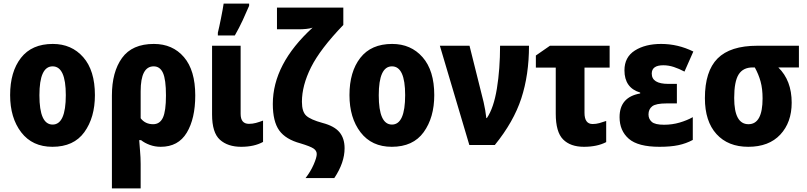

<svg xmlns="http://www.w3.org/2000/svg" viewBox="-20 -802 4462 1062"><path d="M505 -276Q505 -412 440.5 -485.5Q376 -559 272 -559Q156 -559 96 -482Q36 -405 36 -276Q36 -150 97.5 -70Q159 10 270 10Q388 10 446.5 -71Q505 -152 505 -276ZM198 -275Q198 -435 271 -435Q344 -435 344 -276Q344 -113 271 -113Q198 -113 198 -275Z M830 -435Q865 -435 881.5 -398.5Q898 -362 898 -274Q898 -187 881 -151Q864 -115 827 -115Q783 -115 758 -148V-297Q758 -435 830 -435ZM1060 -274Q1060 -413 997.5 -486Q935 -559 831 -559Q711 -559 655 -481.5Q599 -404 599 -274V240H758V105Q758 70 754.5 31Q751 -8 750 -27H760Q780 -11 808.5 -0.5Q837 10 869 10Q966 10 1013 -68Q1060 -146 1060 -274Z M1311 -549H1153V-169Q1153 -68 1196.5 -29Q1240 10 1314 10Q1386 10 1435 -17V-135Q1414 -127 1395.5 -122Q1377 -117 1357 -117Q1311 -117 1311 -172ZM1185 -606H1279Q1303 -648 1322.5 -690Q1342 -732 1358 -770V-782H1217Q1213 -754 1202.5 -701.5Q1192 -649 1185 -621Z M1886 18Q1886 -37 1857.5 -71Q1829 -105 1764 -122Q1698 -140 1674 -162Q1650 -184 1650 -239Q1650 -329 1700.5 -430Q1751 -531 1879 -664V-760H1512V-640H1636Q1653 -640 1673.5 -642Q1694 -644 1709 -649Q1489 -448 1489 -227Q1489 -130 1524.5 -80.5Q1560 -31 1642 -9Q1698 8 1715 20Q1732 32 1732 50Q1732 69 1715 108Q1698 147 1670 183H1829Q1886 98 1886 18Z M2382 -276Q2382 -412 2317.5 -485.5Q2253 -559 2149 -559Q2033 -559 1973 -482Q1913 -405 1913 -276Q1913 -150 1974.5 -70Q2036 10 2147 10Q2265 10 2323.5 -71Q2382 -152 2382 -276ZM2075 -275Q2075 -435 2148 -435Q2221 -435 2221 -276Q2221 -113 2148 -113Q2075 -113 2075 -275Z M2413 -549 2576 0H2717Q2821 -128 2863.5 -258Q2906 -388 2906 -549H2746Q2746 -420 2728.5 -312.5Q2711 -205 2673 -149H2670Q2665 -194 2655 -237L2577 -549Z M3352 -549H3022L2944 -495V-428H3054V-173Q3054 -72 3094.5 -31Q3135 10 3210 10Q3283 10 3333 -16V-133Q3313 -126 3295 -121Q3277 -116 3258 -116Q3213 -116 3213 -178V-428H3352Z M3724 -338H3677Q3585 -338 3585 -395Q3585 -441 3649 -441Q3678 -441 3707 -431.5Q3736 -422 3766 -406L3815 -517Q3730 -559 3637 -559Q3549 -559 3491.5 -522.5Q3434 -486 3434 -413Q3434 -316 3521 -290V-285Q3407 -265 3407 -154Q3407 -79 3458 -34.5Q3509 10 3628 10Q3689 10 3732 1Q3775 -8 3812 -28V-154Q3780 -136 3739 -124Q3698 -112 3653 -112Q3603 -112 3585 -128Q3567 -144 3567 -169Q3567 -198 3587.5 -214Q3608 -230 3667 -230H3724Z M4359 -234Q4359 -357 4285 -429H4399V-549H4169Q4019 -549 3949 -478.5Q3879 -408 3879 -259Q3879 -131 3943 -60.5Q4007 10 4119 10Q4233 10 4296 -57.5Q4359 -125 4359 -234ZM4041 -260Q4041 -351 4065.5 -390Q4090 -429 4143 -429H4155Q4176 -391 4187 -351Q4198 -311 4198 -258Q4198 -115 4120 -115Q4041 -115 4041 -260Z"/></svg>

Font: Noto Sans Display SemiCondensed Extra
Style: Regular
Weight: 800
Width: 4
Designer: Monotype Design Team
Foundry: Monotype Imaging Inc.
Version: Version 1.900